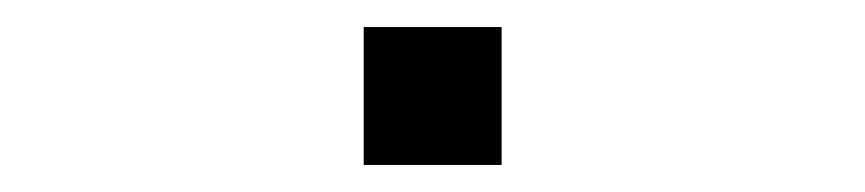

<svg xmlns="http://www.w3.org/2000/svg" viewBox="-20 -385 640 142"><path d="M249 -365H351V-263H249Z"/></svg>

Font: Tiny ExtraLight
Style: Regular
Weight: 200
Monospace: yes
Designer: Philipp Nurullin, Konstantin Bulenkov
Foundry: JetBrains
Version: Version 2.251; ttfautohint (v1.8.4.7-5d5b)